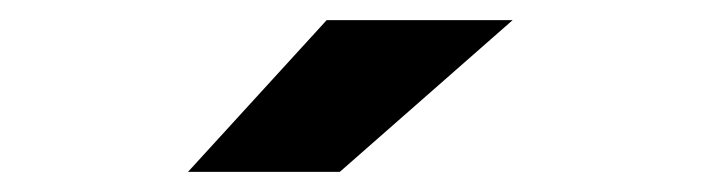

<svg xmlns="http://www.w3.org/2000/svg" viewBox="-20 -677 707 191"><path d="M167 -506 305 -657H490L318 -506Z"/></svg>

Font: Sarpanch ExtraBold
Style: Regular
Weight: 800
Designer: Manushi Parikh (Devanagari and Latin), Jyotish Sonowal (Devanagari)
Foundry: Indian Type Foundry
Version: Version 2.004;PS 1.0;hotconv 1.0.78;makeotf.lib2.5.61930; tt